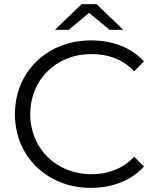

<svg xmlns="http://www.w3.org/2000/svg" viewBox="-20 -901 759 927"><path d="M312 -757 410 -839 509 -757H575L446 -881H374L245 -757ZM418 6C522 6 614 -29 675 -97L628 -144C571 -85 501 -60 421 -60C252 -60 126 -184 126 -350C126 -517 252 -640 421 -640C501 -640 571 -616 628 -557L675 -604C614 -672 522 -706 419 -706C209 -706 52 -555 52 -350C52 -145 209 6 418 6Z"/></svg>

Font: Montserrat Z
Style: Regular
Weight: 400
Designer: Julieta Ulanovsky
Foundry: Julieta Ulanovsky
Version: Version 8.000